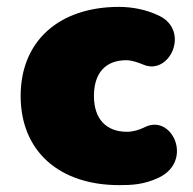

<svg xmlns="http://www.w3.org/2000/svg" viewBox="-20 -526 560 558"><path d="M326 12C362 12 398 11 442 -10C543 -59 480 -195 402 -157C384 -148 366 -143 349 -143C288 -143 253 -181 253 -247C253 -313 286 -351 347 -351C364 -351 382 -344 397 -338C473 -306 533 -436 443 -480C404 -499 362 -506 326 -506C153 -506 40 -408 40 -247C40 -86 153 12 326 12Z"/></svg>

Font: SN Pro Black
Style: Regular
Weight: 900
Designer: Tobias Whetton
Foundry: Supernotes
Version: Version 1.001;Glyphs 3.2 (3249)